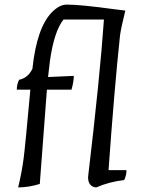

<svg xmlns="http://www.w3.org/2000/svg" viewBox="-20 -800 618 835"><path d="M301 -470Q301 -446 291 -410H184L153 0Q104 15 59 15Q75 -52 82.5 -109Q90 -166 112 -410H53Q53 -433 63 -453Q102 -461 121 -501Q140 -681 207 -748Q239 -780 270 -780Q331 -780 476 -760L525 -754Q506 -677 502 -646Q477 -410 452 -60H530Q530 -37 520 -17Q453 -9 399 15Q384 15 373.5 4Q363 -7 363 -30Q415 -469 432 -715H256Q215 -663 197 -534L189 -465Z"/></svg>

Font: Kotta One
Style: Regular
Weight: 400
Designer: Ania Kruk
Foundry: Ania Kruk
Version: Version 1.001